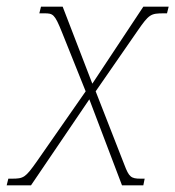

<svg xmlns="http://www.w3.org/2000/svg" viewBox="-52 -556 526 576"><path d="M-32 0H41L216 -258L314 0H378L382 -20H370C341 -20 335 -25 321 -62L235 -282L361 -464C395 -513 400 -516 439 -516H449L454 -536H378L225 -305L136 -536H71L66 -516H81C107 -516 112 -514 134 -459L205 -282L58 -71C24 -23 19 -20 -17 -20H-27Z"/></svg>

Font: Noto Serif SemiCondensed Thin
Style: Italic
Weight: 100
Width: 4
Italic angle: -12°
Designer: Monotype Design Team
Foundry: Monotype Imaging Inc.
Version: Version 2.013